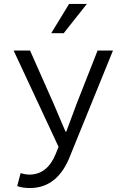

<svg xmlns="http://www.w3.org/2000/svg" viewBox="-20 -741 640 970"><path d="M418.9 -721.2 301.8 -573.2H238.8L329.1 -721.2ZM130.9 209Q94.7 209 66.9 199.2L84 133.8Q106.9 140.6 127.9 141.1Q218.8 141.1 261.2 37.1L275.9 1L48.8 -485.8H131.8L251 -216.8Q264.2 -185.1 284.2 -138.7Q304.2 -92.3 311 -76.2H314.9Q359.9 -199.2 367.2 -216.8L473.1 -485.8H550.8L336.9 40Q273.9 209 130.9 209Z"/></svg>

Font: SourceCodePro-Regular
Style: Regular
Weight: 400
Monospace: yes
Designer: Paul D. Hunt
Foundry: Adobe Systems Incorporated
Version: Version 1.009;PS 1.000;hotconv 1.0.70;makeotf.lib2.5.5900